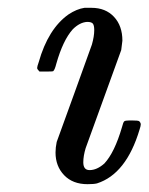

<svg xmlns="http://www.w3.org/2000/svg" viewBox="-20 -461 380 491"><path d="M214 -441Q250 -441 271.5 -418Q293 -395 293 -357Q291 -338 290 -333Q289 -330 244.5 -207.5Q200 -85 199 -82Q193 -62 193 -46Q193 -26 209 -26Q228 -26 247 -43Q273 -71 292 -136Q295 -148 297.5 -150.5Q300 -153 311 -153H317Q334 -153 336 -151Q340 -147 340 -143Q340 -139 337 -130Q303 -16 228 8Q220 10 204 10Q166 10 144 -13Q122 -36 122 -71Q122 -84 125 -98Q126 -101 170.5 -223.5Q215 -346 215 -347Q221 -368 221 -384Q221 -396 217.5 -400.5Q214 -405 203 -405Q184 -404 166 -386Q141 -358 124 -298Q120 -282 116 -279Q115 -278 97 -278H81Q75 -284 75 -287Q75 -291 79 -302Q103 -387 155 -424Q176 -438 196 -441Z"/></svg>

Font: KaTeX_Main
Style: Italic
Weight: 400
Version: Version 1.1; ttfautohint (v1.3)